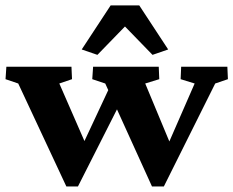

<svg xmlns="http://www.w3.org/2000/svg" viewBox="-22 -670 844 694"><path d="M527.3 3.9 358.4 -368.2 311.5 -383.8 314.5 -428.7H551.8L553.7 -383.8L502.9 -368.2L602.5 -128.9H577.1L681.6 -368.2L630.9 -383.8L632.8 -428.7H799.8L801.8 -383.8L755.9 -368.2L570.3 3.9ZM217.8 3.9 43.9 -368.2 -2 -383.8 1 -428.7H236.3L238.3 -383.8L192.4 -368.2L296.9 -128.9H268.6L380.9 -369.1L416 -304.7L259.8 3.9ZM585.9 -491.2 529.3 -471.7 397.5 -607.4H461.9L330.1 -471.7L273.4 -491.2L377.9 -650.4H481.4Z"/></svg>

Font: Crimson Pro
Style: Bold
Weight: 700
Designer: Jacques Le Bailly
Foundry: Baron von Fonthausen
Version: Version 1.003